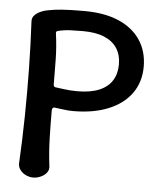

<svg xmlns="http://www.w3.org/2000/svg" viewBox="-50 -720 623 763"><g transform="rotate(5 261.5 -338.5)"><path d="M110 0Q96 0 82 -6.5Q68 -13 59 -24.5Q50 -36 50 -50Q55 -145 56.5 -239.5Q58 -334 56.5 -428.5Q55 -523 50 -617Q49 -632 58.5 -642Q68 -652 82.5 -658.5Q97 -665 110 -667Q133 -672 165.5 -674.5Q198 -677 255 -677Q337 -677 393.5 -652.5Q450 -628 480 -583Q510 -538 510 -477Q510 -416 478 -371Q446 -326 386.5 -301.5Q327 -277 245 -277Q226 -277 206 -280Q186 -283 174 -284Q169 -286 165 -282.5Q161 -279 161 -274Q161 -218 162.5 -162Q164 -106 171 -50Q173 -36 164 -24.5Q155 -13 140 -6.5Q125 0 110 0ZM158 -589Q154 -588 152 -585.5Q150 -583 151 -578Q158 -528 159 -476.5Q160 -425 160 -375Q160 -367 168 -365Q179 -364 202.5 -360.5Q226 -357 256 -357Q308 -357 342.5 -371.5Q377 -386 394 -413Q411 -440 411 -477Q411 -515 394 -541.5Q377 -568 343 -582.5Q309 -597 256 -597Q232 -597 207.5 -596Q183 -595 158 -589Z"/></g></svg>

Font: Winky Sans
Style: Regular
Weight: 400
Designer: Simon Atzbach
Foundry: typofactur
Version: Version 1.205